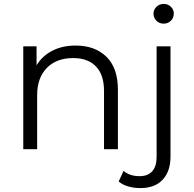

<svg xmlns="http://www.w3.org/2000/svg" viewBox="-20 -763 991 982"><path d="M583 -305V0H512V-298Q512 -380 471 -423Q430 -466 354 -466Q269 -466 219.5 -415.5Q170 -365 170 -276V0H99V-526H167V-429Q196 -477 247.5 -503.5Q299 -530 367 -530Q466 -530 524.5 -472.5Q583 -415 583 -305ZM587 165 612 111Q643 138 694 138Q736 138 758.5 113Q781 88 781 39V-526H852V39Q852 113 812 156Q772 199 698 199Q665 199 635.5 190.5Q606 182 587 165ZM765 -693Q765 -713 780 -728Q795 -743 817 -743Q839 -743 854 -728.5Q869 -714 869 -694Q869 -672 854 -657Q839 -642 817 -642Q795 -642 780 -657Q765 -672 765 -693Z"/></svg>

Font: Montserrat-Regular
Style: Regular
Weight: 400
Version: Version 7.200